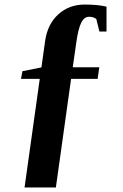

<svg xmlns="http://www.w3.org/2000/svg" viewBox="-20 -685 540 844"><path d="M87.9 139.2 154.8 -338.4H72.3L78.6 -372.1L162.1 -388.7L178.2 -503.9Q188.5 -578.6 236.1 -621.8Q283.7 -665 352.5 -665Q409.7 -665 448.2 -655.8V-546.4H417L403.3 -601.6Q390.1 -611.3 371.6 -611.3Q349.6 -611.3 336.7 -584.5Q323.7 -557.6 315.4 -498.5L299.8 -389.2H416.5L409.2 -338.4H292.5L225.6 139.2Z"/></svg>

Font: Tinos
Style: Bold
Weight: 700
Designer: Steve Matteson
Foundry: Monotype Imaging Inc.
Version: Version 1.23